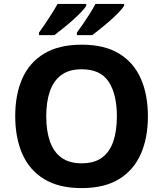

<svg xmlns="http://www.w3.org/2000/svg" viewBox="-20 -954 836 984"><path d="M738 -358Q738 -247 701.5 -164.5Q665 -82 590 -36Q515 10 398 10Q282 10 206.5 -36Q131 -82 94.5 -165Q58 -248 58 -359Q58 -470 94.5 -552Q131 -634 206.5 -679.5Q282 -725 399 -725Q515 -725 590 -679.5Q665 -634 701.5 -551.5Q738 -469 738 -358ZM217 -358Q217 -283 236 -229Q255 -175 295 -146Q335 -117 398 -117Q463 -117 502.5 -146Q542 -175 560.5 -229Q579 -283 579 -358Q579 -471 537 -535Q495 -599 399 -599Q335 -599 295 -570Q255 -541 236 -487Q217 -433 217 -358ZM616 -924Q608 -911 589 -891Q570 -871 545 -849Q520 -827 495.5 -807.5Q471 -788 453 -774H374V-787Q388 -806 406 -832Q424 -858 441 -885Q458 -912 469 -934H616ZM422 -924Q414 -911 395 -891Q376 -871 351 -849Q326 -827 301.5 -807.5Q277 -788 259 -774H180V-787Q194 -806 211.5 -832Q229 -858 246 -885Q263 -912 275 -934H422Z"/></svg>

Font: Noto Sans Cham
Style: Bold
Weight: 700
Version: Version 2.002